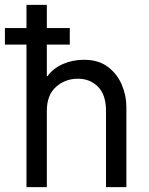

<svg xmlns="http://www.w3.org/2000/svg" viewBox="-33 -772 615 792"><path d="M76.2 0V-752H160.2V-458H163.1Q186.5 -490.2 226.3 -507.8Q266.1 -525.4 313.5 -525.4Q373.5 -525.4 412.4 -495.8Q451.2 -466.3 469.7 -421.6Q488.3 -377 488.3 -332V0H404.3V-314.5Q404.3 -380.4 371.6 -413.8Q338.9 -447.3 288.1 -447.3Q236.3 -447.3 198.2 -413.8Q160.2 -380.4 160.2 -314.5V0ZM-12.7 -587.9V-656.2H254.9V-587.9Z"/></svg>

Font: Reddit Mono
Style: Regular
Weight: 400
Monospace: yes
Designer: Stephen Hutchings
Foundry: Reddit
Version: Version 1.014; ttfautohint (v1.8.4.7-5d5b)